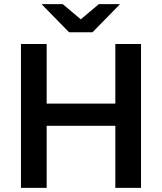

<svg xmlns="http://www.w3.org/2000/svg" viewBox="-20 -914 788 934"><path d="M82 0H207V-302H541V0H666V-700H541V-410H207V-700H82ZM316 -757H430L564 -894H461L373 -820L285 -894H182Z"/></svg>

Font: Chess Sans SemiBold
Style: Regular
Weight: 600
Designer: Wolf Bōese
Foundry: Wolf Bōese
Version: Version 7.223;Glyphs 3.3 (3306)